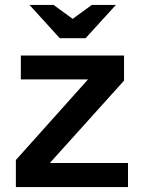

<svg xmlns="http://www.w3.org/2000/svg" viewBox="-20 -754 581 774"><path d="M64 -434V-530H480V-429L181 -97H496V0H44V-109L335 -434ZM325 -600H221L99 -734H196L273 -678L350 -734H447Z"/></svg>

Font: Montreal
Style: Regular
Weight: 400
Designer: Julieta Ulanovsky, usr_local_share
Foundry: Julieta Ulanovsky, usr_local_share
Version: Version 2.001